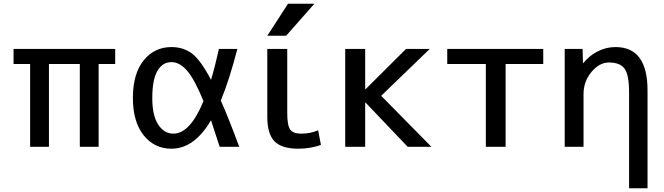

<svg xmlns="http://www.w3.org/2000/svg" viewBox="-20 -780 3527 1020"><path d="M404 -440H240V0H140V-440H52V-520H592V-440H504V0H404Z M1153 -246Q1194 -154 1251 0H1147Q1107 -124 1101 -141Q1012 10 891 10Q800 10 743 -61.5Q686 -133 686 -260Q686 -388 743 -459Q800 -530 891 -530Q954 -530 1000 -495.5Q1046 -461 1101 -356Q1122 -425 1143 -520H1241Q1198 -354 1153 -246ZM1061 -243Q1013 -360 973.5 -405Q934 -450 891 -450Q843 -450 816 -403Q789 -356 789 -260Q789 -166 820.5 -118Q852 -70 901 -70Q990 -70 1061 -243Z M1506 -520V-180Q1506 -114 1521.5 -92Q1537 -70 1580 -70Q1630 -70 1670 -88L1685 -10Q1628 10 1565 10Q1477 10 1438.5 -29Q1400 -68 1400 -160V-520ZM1510 -760H1650L1500 -590H1400Z M1922 -306 2137 -520H2263L2005 -271L2272 0H2146L1922 -235H1920V0H1814V-520H1920V-306Z M2666 -440V0H2561V-440H2356V-520H2866V-440Z M3075 -520 3077 -445H3079Q3111 -485 3156 -507.5Q3201 -530 3250 -530Q3420 -530 3420 -300V220H3322V-290Q3322 -381 3298.5 -414.5Q3275 -448 3215 -448Q3164 -448 3122 -397.5Q3080 -347 3080 -280V0H2980V-520Z"/></svg>

Font: M PLUS 1p Medium
Style: Regular
Weight: 500
Version: Version 1.062